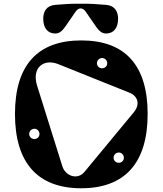

<svg xmlns="http://www.w3.org/2000/svg" viewBox="-20 -991 869 1026"><path d="M414 15C647 15 769 -120 769 -382C769 -644 647 -775 414 -775C182 -775 60 -644 60 -382C60 -120 182 15 414 15ZM695 -391 431 -72C393 -27 329 -51 313 -103L178 -534C149 -628 212 -680 292 -648L671 -496C719 -477 729 -432 695 -391ZM526 -626C510 -626 498 -638 498 -653C498 -668 510 -681 526 -681C541 -681 553 -668 553 -653C553 -638 541 -626 526 -626ZM164 -248C148 -248 136 -260 136 -275C136 -290 148 -303 164 -303C179 -303 191 -290 191 -275C191 -260 179 -248 164 -248ZM615 -121C599 -121 587 -133 587 -148C587 -163 599 -176 615 -176C630 -176 642 -163 642 -148C642 -133 630 -121 615 -121ZM411 -946C420 -946 429 -941 437 -930L493 -849C514 -819 529 -812 547 -812C586 -812 611 -840 611 -891C611 -929 594 -961 547 -965C502 -969 456 -972 411 -971C366 -972 320 -969 275 -965C228 -961 211 -929 211 -891C211 -840 236 -812 275 -812C293 -812 308 -819 329 -849L385 -930C393 -941 402 -946 411 -946Z"/></svg>

Font: Pilowlava Atome
Style: Regular
Weight: 500
Designer: Anton Moglia, Jérémy Landes, Maksym Kobuzan (Cyrillic), Velvetyne Type Foundry
Foundry: Anton Moglia, Jérémy Landes, Velvetyne Type Foundry
Version: Version 1.002;Glyphs 3.3 (3303)